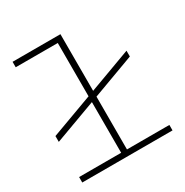

<svg xmlns="http://www.w3.org/2000/svg" viewBox="-159 -816 911 945"><g transform="rotate(-30 296.5 -343.0)"><path d="M312 -331V-31H553V0H40V-31H279V-319L40 -231V-264L279 -352V-655H40V-686H312V-364L553 -453V-420Z"/></g></svg>

Font: BioRhyme Expanded ExtraLight
Style: Regular
Weight: 275
Width: 7
Designer: Aoife Mooney
Foundry: Aoife Mooney Type
Version: Version 1.001